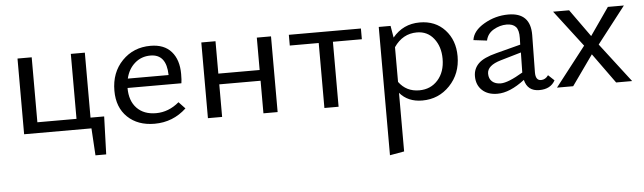

<svg xmlns="http://www.w3.org/2000/svg" viewBox="-46 -592 3525 1051"><g transform="rotate(-5 1716.5 -66.5)"><path d="M444 -59H519L512 149H453L444 0H74V-416H152V-59H367V-416H444Z M931 -101 966 -64Q892 5 791 5Q699 5 643 -48.5Q587 -102 587 -194Q587 -294 649 -358Q711 -422 805 -422Q880 -422 919.5 -377Q959 -332 959 -254Q959 -219 956 -203H660Q660 -132 698.5 -92Q737 -52 804 -52Q873 -52 931 -101ZM800 -369Q750 -369 714 -337.5Q678 -306 666 -254H890Q888 -369 800 -369Z M1389 -416H1467V0H1389V-179H1162V0H1084V-416H1162V-238H1389Z M1961 -416V-357H1802V0H1724V-357H1565V-416Z M2284 -421Q2370 -421 2422.5 -364Q2475 -307 2475 -219Q2475 -123 2413.5 -58.5Q2352 6 2262 6Q2183 6 2138 -47V275L2059 289V-416H2124L2135 -351Q2193 -421 2284 -421ZM2250 -51Q2313 -51 2352.5 -95.5Q2392 -140 2392 -212Q2392 -279 2357 -323.5Q2322 -368 2264 -368Q2186 -368 2138 -298V-107Q2179 -51 2250 -51Z M2959 -72 2992 -41Q2967 5 2905 5Q2840 5 2825 -58Q2743 5 2675 5Q2622 5 2591 -24Q2560 -53 2560 -101Q2560 -142 2588.5 -170.5Q2617 -199 2688 -217L2822 -252L2823 -288Q2824 -332 2807.5 -350Q2791 -368 2757 -368Q2720 -368 2685.5 -348Q2651 -328 2643 -290L2569 -299Q2576 -350 2638 -386Q2700 -422 2771 -422Q2893 -422 2892 -299L2889 -93Q2889 -49 2919 -49Q2943 -49 2959 -72ZM2698 -50Q2738 -50 2820 -99V-104L2822 -209L2709 -176Q2633 -154 2633 -109Q2633 -81 2650.5 -65.5Q2668 -50 2698 -50Z M3415 0H3327L3208 -165L3091 0H3002L3170 -216L3017 -416H3105L3213 -265L3318 -416H3406L3250 -215Z"/></g></svg>

Font: EauTestText Medium
Style: Regular
Weight: 500
Designer: Christian Thalmann (Catharsis Fonts)
Version: Version 0.001;PS 000.001;hotconv 1.0.88;makeotf.lib2.5.64775